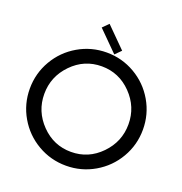

<svg xmlns="http://www.w3.org/2000/svg" viewBox="-171 -1149 1242 1308"><g transform="rotate(20 450.0 -495.0)"><path d="M234.5 -618Q145 -526 145 -400Q145 -274 234.5 -182Q324 -90 450 -90Q576 -90 665.5 -182Q755 -274 755 -400Q755 -526 665.5 -618Q576 -710 450 -710Q324 -710 234.5 -618ZM501 -815 358 -958 400 -1000 543 -857ZM95 -194.5Q40 -289 40 -400Q40 -511 95 -605.5Q150 -700 244.5 -755Q339 -810 450 -810Q561 -810 655.5 -755Q750 -700 805 -605.5Q860 -511 860 -400Q860 -289 805 -194.5Q750 -100 655.5 -45Q561 10 450 10Q339 10 244.5 -45Q150 -100 95 -194.5Z"/></g></svg>

Font: Laverick
Style: Regular
Weight: 400
Designer: Daniel Pimley
Foundry: Daniel Pimley
Version: Version 1.000;PS 001.001;hotconv 1.0.56